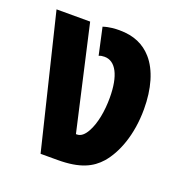

<svg xmlns="http://www.w3.org/2000/svg" viewBox="-101 -614 669 703"><g transform="rotate(20 233.5 -262.0)"><path d="M131 0H197C285 0 329 -23 361 -59C400 -104 431 -182 431 -283C431 -362 412 -429 375 -471C345 -505 305 -524 248 -524C233 -524 209 -523 185 -515L208 -410C215 -413 222 -414 230 -414C273 -414 299 -366 299 -279C299 -228 290 -177 271 -143C260 -123 247 -112 232 -112H228L136 -517H5Z"/></g></svg>

Font: Noto Sans Thai UI ExtCond
Style: Bold
Weight: 700
Width: 2
Designer: Monotype Design Team
Foundry: Monotype Imaging Inc.
Version: Version 2.000